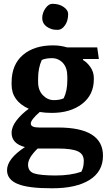

<svg xmlns="http://www.w3.org/2000/svg" viewBox="-20 -783 570 1026"><path d="M339.8 -373Q339.8 -420.9 316.4 -446.3Q293 -471.7 258.3 -472.2Q224.1 -472.2 203.1 -462.4Q183.6 -418.9 183.6 -363.3V-344.7Q183.6 -300.8 209 -274.4Q234.4 -248 267.6 -248Q300.8 -248 320.3 -257.8Q339.8 -296.9 339.8 -354.5ZM275.4 154.8Q356.9 154.8 414.6 134.8Q427.7 111.8 427.7 76.2Q427.7 40 395.5 25.4Q363.3 10.7 289.6 10.7H181.2Q129.9 60.5 129.9 96.7Q129.9 132.8 162.1 143.6Q194.3 154.3 275.4 154.8ZM264.6 -540.5Q302.2 -540.5 338.4 -529.8H499.5L508.3 -467.8H424.8L422.9 -462.9Q446.3 -449.2 463.9 -423.3Q481.4 -397.5 481.4 -366.2V-358.9Q481.4 -276.4 418.9 -228Q356.4 -179.7 256.8 -179.7Q221.7 -179.7 192.4 -184.6Q144.5 -143.1 144.5 -122.6Q144.5 -101.6 189 -101.6H290Q530.3 -101.6 530.3 49.3Q530.3 133.3 459 178.2Q387.7 223.1 259.8 223.1Q131.8 223.6 75.2 200.2Q17.6 176.8 17.6 126.5Q17.6 65.9 113.3 2.9Q42 -15.6 42 -73.2Q42 -105.5 68.4 -139.6Q94.7 -173.8 133.8 -201.7Q42 -243.2 42 -330.6V-342.3Q42 -437.5 102.5 -489.3Q163.1 -541 264.6 -540.5ZM259.8 -762.7Q296.4 -762.7 320.3 -745.6Q344.2 -728.5 344.2 -708.5Q344.2 -671.4 327.1 -647.5Q310.1 -623.5 289.6 -623.5Q269.5 -623 254.9 -627.9Q240.2 -632.8 229.5 -640.6Q206.1 -657.2 205.6 -685.5Q205.6 -713.9 222.7 -738.3Q239.7 -762.7 259.8 -762.7Z"/></svg>

Font: NoticiaText-Bold
Style: Bold
Weight: 700
Designer: JM Sole
Foundry: JM Sole
Version: Version 1.003